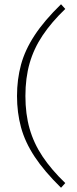

<svg xmlns="http://www.w3.org/2000/svg" viewBox="-20 -762 362 903"><path d="M99.5 -310.5Q99.5 -226 119.2 -156.8Q139 -87.5 180.5 -25.5Q222 36.5 287 99L267 121Q188 43.5 142.8 -25.2Q97.5 -94 78.8 -163.2Q60 -232.5 60 -310.5Q60 -388.5 78.8 -457.8Q97.5 -527 142.8 -596Q188 -665 267 -742L287 -720Q222 -657.5 180.5 -595.5Q139 -533.5 119.2 -464.2Q99.5 -395 99.5 -310.5Z"/></svg>

Font: Newsreader Caption ExtraLight
Style: Regular
Weight: 275
Designer: Hugues Gentile
Foundry: Production Type
Version: Version 1.001